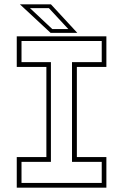

<svg xmlns="http://www.w3.org/2000/svg" viewBox="-20 -868 570 888"><path d="M57.5 0V-141.5H194.5V-558.5H57.5V-700H472V-558.5H335.5V-141.5H472V0ZM79.5 -22H450.5V-119.5H313V-580.5H450.5V-678.5H79.5V-580.5H215.5V-119.5H79.5ZM337.5 -716H214L72 -848H215.5ZM296 -733.5 206 -830.5H118.5L222 -733.5Z"/></svg>

Font: Tourney ExtraLight
Style: Regular
Weight: 250
Designer: Tyler Finck
Foundry: Etcetera Type Co
Version: Version 1.015